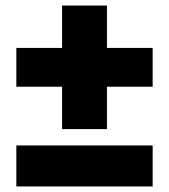

<svg xmlns="http://www.w3.org/2000/svg" viewBox="-20 -673 610 693"><path d="M204 -207V-360H39V-500H204V-653H366V-500H531V-360H366V-207ZM39 0V-148H531V0Z"/></svg>

Font: MuseoModerno Thin Black
Style: Regular
Weight: 900
Version: Version 1.002